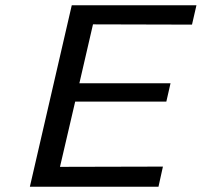

<svg xmlns="http://www.w3.org/2000/svg" viewBox="-20 -713 770 733"><path d="M94 0 254 -693H730L713 -619L335 -620L283 -395H631L615 -325H267L209 -76L602 -77L585 0Z"/></svg>

Font: Coval
Style: Book Italic
Weight: 350
Foundry: Context Ltd
Version: Version 001.000